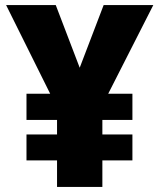

<svg xmlns="http://www.w3.org/2000/svg" viewBox="-20 -734 626 754"><path d="M293 -468 387 -714H582L405 -366H500V-263H382V-206H500V-104H382V0H204V-104H84V-206H204V-263H84V-366H177L4 -714H199Z"/></svg>

Font: Noto Sans Hebrew Thin Black
Style: Regular
Weight: 900
Version: Version 3.001